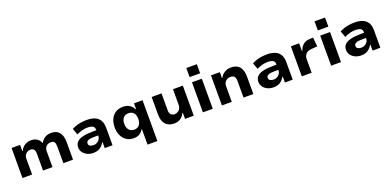

<svg xmlns="http://www.w3.org/2000/svg" viewBox="2 -1804 6177 3038"><g transform="rotate(-20 3090.5 -284.5)"><path d="M79 0V-506H222V-402H229Q245 -437 271.5 -462.5Q298 -488 332.5 -502Q367 -516 408 -516Q468 -516 510 -487.5Q552 -459 567 -412H573Q591 -453 635 -484.5Q679 -516 746 -516Q805 -516 846 -492Q887 -468 908.5 -417Q930 -366 930 -288V0H767V-285Q767 -332 751 -355.5Q735 -379 692 -379Q659 -379 634.5 -365Q610 -351 597 -326.5Q584 -302 584 -271V0H425V-285Q425 -332 406 -355.5Q387 -379 348 -379Q316 -379 292 -363.5Q268 -348 254.5 -323.5Q241 -299 241 -272V0Z M1272 11Q1215 11 1169.5 -11Q1124 -33 1098 -70Q1072 -107 1072 -154Q1072 -207 1105 -242Q1138 -277 1207 -294Q1276 -311 1383 -311H1456V-224H1394Q1354 -224 1324 -221.5Q1294 -219 1274 -212Q1254 -205 1243.5 -193Q1233 -181 1233 -162Q1233 -132 1256 -118Q1279 -104 1316 -104Q1348 -104 1375 -119Q1402 -134 1418.5 -159.5Q1435 -185 1435 -217V-319Q1435 -365 1404 -382Q1373 -399 1314 -399Q1274 -399 1229 -388Q1184 -377 1132 -351L1093 -458Q1132 -478 1173 -491Q1214 -504 1258 -510Q1302 -516 1349 -516Q1424 -516 1479 -494Q1534 -472 1564.5 -423.5Q1595 -375 1595 -296V0H1464V-99H1457Q1439 -67 1414 -42Q1389 -17 1354.5 -3Q1320 11 1272 11Z M2119 180V-79H2112Q2090 -39 2050.5 -14Q2011 11 1952 11Q1880 11 1828.5 -24Q1777 -59 1750 -119Q1723 -179 1723 -252Q1723 -329 1750.5 -389Q1778 -449 1830 -482.5Q1882 -516 1957 -516Q2018 -516 2062.5 -489.5Q2107 -463 2134 -409H2141V-507H2285V180ZM2005 -114Q2061 -114 2091 -151.5Q2121 -189 2121 -253Q2121 -318 2091 -354Q2061 -390 2004 -390Q1947 -390 1916 -354Q1885 -318 1885 -253Q1885 -189 1916.5 -151.5Q1948 -114 2005 -114Z M2636 11Q2574 11 2529.5 -13.5Q2485 -38 2461.5 -87Q2438 -136 2438 -212V-506H2604V-219Q2604 -191 2613 -170Q2622 -149 2640.5 -137.5Q2659 -126 2688 -126Q2719 -126 2743.5 -141Q2768 -156 2782.5 -181Q2797 -206 2797 -235V-506H2963V0H2816V-102H2809Q2783 -48 2739.5 -18.5Q2696 11 2636 11Z M3110 -596V-749H3287V-596ZM3117 0V-506H3283V0Z M3437 0V-506H3586V-406H3592Q3619 -459 3666.5 -487.5Q3714 -516 3773 -516Q3835 -516 3878.5 -492Q3922 -468 3944 -417Q3966 -366 3966 -288V0H3801V-282Q3801 -314 3792 -335.5Q3783 -357 3764.5 -368Q3746 -379 3716 -379Q3684 -379 3658.5 -364.5Q3633 -350 3618 -324.5Q3603 -299 3603 -266V0Z M4306 11Q4249 11 4203.5 -11Q4158 -33 4132 -70Q4106 -107 4106 -154Q4106 -207 4139 -242Q4172 -277 4241 -294Q4310 -311 4417 -311H4490V-224H4428Q4388 -224 4358 -221.5Q4328 -219 4308 -212Q4288 -205 4277.5 -193Q4267 -181 4267 -162Q4267 -132 4290 -118Q4313 -104 4350 -104Q4382 -104 4409 -119Q4436 -134 4452.5 -159.5Q4469 -185 4469 -217V-319Q4469 -365 4438 -382Q4407 -399 4348 -399Q4308 -399 4263 -388Q4218 -377 4166 -351L4127 -458Q4166 -478 4207 -491Q4248 -504 4292 -510Q4336 -516 4383 -516Q4458 -516 4513 -494Q4568 -472 4598.5 -423.5Q4629 -375 4629 -296V0H4498V-99H4491Q4473 -67 4448 -42Q4423 -17 4388.5 -3Q4354 11 4306 11Z M4782 0V-506H4921V-376H4929Q4946 -433 4986.5 -470.5Q5027 -508 5088 -512L5159 -516L5174 -363L5065 -354Q5008 -349 4978 -315Q4948 -281 4948 -233V0Z M5269 -596V-749H5446V-596ZM5276 0V-506H5442V0Z M5782 11Q5725 11 5679.5 -11Q5634 -33 5608 -70Q5582 -107 5582 -154Q5582 -207 5615 -242Q5648 -277 5717 -294Q5786 -311 5893 -311H5966V-224H5904Q5864 -224 5834 -221.5Q5804 -219 5784 -212Q5764 -205 5753.5 -193Q5743 -181 5743 -162Q5743 -132 5766 -118Q5789 -104 5826 -104Q5858 -104 5885 -119Q5912 -134 5928.5 -159.5Q5945 -185 5945 -217V-319Q5945 -365 5914 -382Q5883 -399 5824 -399Q5784 -399 5739 -388Q5694 -377 5642 -351L5603 -458Q5642 -478 5683 -491Q5724 -504 5768 -510Q5812 -516 5859 -516Q5934 -516 5989 -494Q6044 -472 6074.5 -423.5Q6105 -375 6105 -296V0H5974V-99H5967Q5949 -67 5924 -42Q5899 -17 5864.5 -3Q5830 11 5782 11Z"/></g></svg>

Font: Nunito Sans 6pt ExtraBold
Style: Regular
Weight: 800
Version: Version 3.101;gftools[0.9.27]